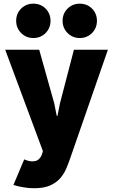

<svg xmlns="http://www.w3.org/2000/svg" viewBox="-20 -793 602 1026"><path d="M162.1 212.9Q135.3 212.9 104.5 207.8Q73.7 202.6 51.8 195.3L109.4 58.6Q119.6 63.5 131.3 66.4Q143.1 69.3 152.3 69.3Q173.8 69.3 185.3 59.6Q196.8 49.8 201.9 37.1Q207 24.4 209 15.6L227.5 -64.5L212.9 24.4L7.8 -527.3H189.5L269.5 -242.2L283.2 -173.8H287.1L300.8 -242.2L375 -527.3H556.6L354.5 54.7Q346.2 78.6 334.7 106.2Q323.2 133.8 303 158Q282.7 182.1 249 197.5Q215.3 212.9 162.1 212.9ZM406.2 -589.8Q367.7 -589.8 341.1 -616.5Q314.5 -643.1 314.5 -681.6Q314.5 -720.7 341.1 -747.1Q367.7 -773.4 406.2 -773.4Q445.3 -773.4 471.7 -747.1Q498 -720.7 498 -681.6Q498 -643.1 471.7 -616.5Q445.3 -589.8 406.2 -589.8ZM158.2 -589.8Q119.6 -589.8 93 -616.5Q66.4 -643.1 66.4 -681.6Q66.4 -720.7 93 -747.1Q119.6 -773.4 158.2 -773.4Q197.3 -773.4 223.6 -747.1Q250 -720.7 250 -681.6Q250 -643.1 223.6 -616.5Q197.3 -589.8 158.2 -589.8Z"/></svg>

Font: Reddit Mono Black
Style: Regular
Weight: 900
Monospace: yes
Designer: Stephen Hutchings
Foundry: Reddit
Version: Version 1.014